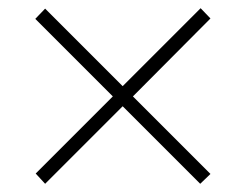

<svg xmlns="http://www.w3.org/2000/svg" viewBox="-20 -592 599 468"><path d="M90 -144 67 -169 255 -357 66 -546 90 -571 279 -382 469 -572 493 -547 304 -357 493 -168 468 -144 279 -333Z"/></svg>

Font: Noto Serif Malayalam ExtraLight
Style: Regular
Weight: 200
Designer: Indian type Foundry, Jelle Bosma, Monotype Design Team
Foundry: Monotype Imaging Inc.
Version: Version 2.104; ttfautohint (v1.8.4.7-5d5b)